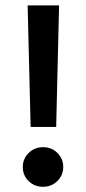

<svg xmlns="http://www.w3.org/2000/svg" viewBox="-20 -700 322 719"><path d="M83.5 -679.7H201.2L190.4 -224.6H94.7ZM65.4 -74.7Q65.4 -106 87.6 -127.4Q109.9 -148.9 141.1 -148.9Q172.9 -148.9 194.8 -127.4Q216.8 -106 216.8 -74.7Q216.8 -43.5 194.8 -22Q172.9 -0.5 141.1 -0.5Q109.4 -0.5 87.4 -21.7Q65.4 -43 65.4 -74.7Z"/></svg>

Font: Vazirmatn RD FD Medium
Style: Regular
Weight: 500
Designer: Saber Rastikerdar
Foundry: Saber Rastikerdar
Version: Version 33.003